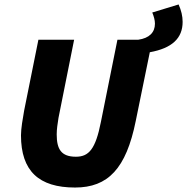

<svg xmlns="http://www.w3.org/2000/svg" viewBox="-20 -828 838 860"><path d="M316 12C464 12 545 -73 588 -286L651 -594C751 -612 798 -657 798 -730C798 -756 792 -781 780 -808L662 -772C669 -755 674 -738 674 -722C674 -683 649 -657 599 -650H506L432 -282C408 -160 378 -126 320 -126C254 -126 234 -160 234 -226C234 -250 238 -274 242 -300L312 -650H152L88 -332C82 -298 74 -252 74 -222C74 -62 154 12 316 12Z"/></svg>

Font: Source Sans Pro Black
Style: Italic
Weight: 900
Italic angle: -11°
Designer: Paul D. Hunt
Foundry: Adobe Systems Incorporated
Version: Version 3.006;hotconv 1.0.111;makeotfexe 2.5.65597